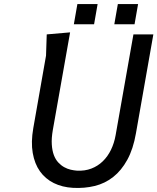

<svg xmlns="http://www.w3.org/2000/svg" viewBox="-20 -920 778 949"><path d="M738 -750 652 -261.5Q638.5 -183.5 609.2 -130.2Q580 -77 539.2 -45Q498.5 -13 448 -0.8Q397.5 11.5 341 8.5Q287.5 5.5 245.8 -15.2Q204 -36 177.5 -73.2Q151 -110.5 141.8 -164Q132.5 -217.5 144.5 -286.5L207.5 -645L211 -750L326.5 -760L241 -277Q234 -236.5 236 -206Q238 -175.5 246.2 -153.5Q254.5 -131.5 268 -117Q281.5 -102.5 297.2 -93.8Q313 -85 329.5 -81.2Q346 -77.5 360.5 -76.5Q399.5 -74.5 431.5 -86.8Q463.5 -99 488 -122.8Q512.5 -146.5 528.5 -179.5Q544.5 -212.5 551.5 -252L639.5 -750ZM362.5 -900H462.5L445 -800H345ZM562.5 -900H662.5L645 -800H545Z"/></svg>

Font: B612
Style: Italic
Weight: 400
Italic angle: -10°
Designer: Nicolas Chauveau, Thomas Paillot, Jonathan Favre-Lamarine, Jean-Luc Vinot
Foundry: AIRBUS
Version: Version 1.008